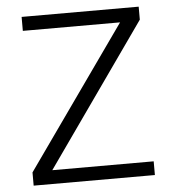

<svg xmlns="http://www.w3.org/2000/svg" viewBox="-50 -735 705 781"><g transform="rotate(-5 302.0 -344.0)"><path d="M56 0V-54L464 -631H67V-688H545V-635L137 -56H551V0Z"/></g></svg>

Font: Saira Thin Light
Style: Regular
Weight: 300
Version: Version 1.101